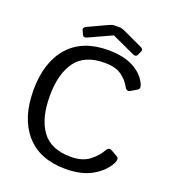

<svg xmlns="http://www.w3.org/2000/svg" viewBox="-155 -976 994 1108"><g transform="rotate(20 342.5 -422.5)"><path d="M193.4 -771.5Q186 -787.1 206.1 -796.4L324.7 -851.6Q343.8 -860.4 356 -860.4H390.1Q402.3 -860.4 421.4 -851.6L540 -796.4Q560.1 -787.1 552.7 -771.5L541.5 -747.1Q534.2 -731.4 514.2 -740.7L373.5 -805.2H372.6L231.9 -740.7Q211.9 -731.4 204.6 -747.1ZM44.9 -350.1Q44.9 -521 129.6 -617.9Q214.4 -714.8 373 -714.8Q465.8 -714.8 526.4 -683.3Q586.9 -651.9 613.3 -597.2Q627 -568.8 608.9 -558.1L570.3 -535.6Q550.8 -524.4 535.6 -554.2Q519.5 -585 482.9 -611.8Q446.3 -638.7 377.9 -638.7Q255.9 -638.7 200.4 -562.7Q145 -486.8 145 -350.1Q145 -213.4 200.4 -137.5Q255.9 -61.5 377.9 -61.5Q448.2 -61.5 490.5 -93.8Q532.7 -126 551.8 -161.1Q566.9 -189.5 586.9 -178.2L627.4 -155.3Q645 -145 630.4 -116.2Q601.6 -60.1 536.6 -22.7Q471.7 14.6 373 14.6Q214.4 14.6 129.6 -82.3Q44.9 -179.2 44.9 -350.1Z"/></g></svg>

Font: Istok
Style: Regular
Weight: 500
Designer: Andrey V. Panov
Foundry: Andrey V. Panov
Version: Version 1.0.3